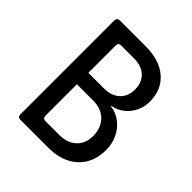

<svg xmlns="http://www.w3.org/2000/svg" viewBox="-199 -864 997 997"><g transform="rotate(45 300.0 -365.0)"><path d="M110 0Q89 0 89 -21V-709Q89 -730 110 -730H300Q401 -730 459.5 -679.5Q518 -629 518 -541Q518 -484 482.5 -439.5Q447 -395 391 -385V-382Q433 -377 465.5 -352Q498 -327 516.5 -288.5Q535 -250 535 -204Q535 -110 475.5 -55Q416 0 314 0ZM186 -422H299Q355 -422 387 -451.5Q419 -481 419 -532Q419 -584 387 -613.5Q355 -643 300 -643H207Q186 -643 186 -622ZM186 -108Q186 -87 207 -87H305Q366 -87 401 -119.5Q436 -152 436 -208Q436 -266 401 -302Q366 -338 305 -338H186Z"/></g></svg>

Font: Pitagon Sans Mono Medium
Style: Regular
Weight: 500
Monospace: yes
Designer: Travis Tran
Foundry: Pitagon
Version: Version 1.001; ttfautohint (v1.8.4.7-5d5b);gftools[0.9.26]